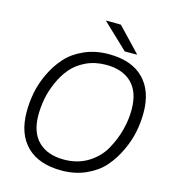

<svg xmlns="http://www.w3.org/2000/svg" viewBox="-134 -1045 1041 1167"><g transform="rotate(15 386.0 -461.5)"><path d="M139 -276Q139 -167 197 -110.5Q255 -54 358 -54Q444 -54 509.5 -94.5Q575 -135 610 -198.5Q645 -262 661.5 -326.5Q678 -391 678 -453Q678 -564 620.5 -620.5Q563 -677 459 -677Q389 -677 332.5 -650Q276 -623 241 -581Q206 -539 182 -484Q158 -429 148.5 -377.5Q139 -326 139 -276ZM65 -278Q65 -338 77 -399.5Q89 -461 119 -523.5Q149 -586 192.5 -634.5Q236 -683 305 -713.5Q374 -744 458 -744Q601 -744 677 -668Q753 -592 753 -453Q753 -394 741 -333.5Q729 -273 699 -209.5Q669 -146 626 -97Q583 -48 514 -17Q445 14 361 14Q218 14 141.5 -62Q65 -138 65 -278ZM389 -934V-937L481 -936L622 -788L621 -785H546Z"/></g></svg>

Font: Nacelle Light
Style: Italic
Weight: 300
Italic angle: -12°
Designer: Sora Sagano
Foundry: Sora Sagano
Version: Version 1.000;FEAKit 1.0